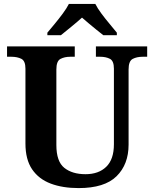

<svg xmlns="http://www.w3.org/2000/svg" viewBox="-20 -951 787 981"><path d="M382 10Q300 10 239 -13Q178 -36 144 -86Q110 -136 110 -218V-600Q110 -640 89 -650.5Q68 -661 38 -661H16V-714H362V-661H339Q310 -661 289 -650Q268 -639 268 -596V-210Q268 -126 308.5 -93.5Q349 -61 417 -61Q484 -61 523 -99Q562 -137 562 -214V-600Q562 -640 541.5 -650.5Q521 -661 492 -661H470V-714H732V-661H709Q679 -661 658 -650Q637 -639 637 -596V-212Q637 -111 575.5 -50.5Q514 10 382 10ZM222 -784Q238 -803 259.5 -829Q281 -855 301 -882Q321 -909 332 -931H467Q478 -909 498 -882Q518 -855 540 -829Q562 -803 577 -784V-771H508Q494 -782 474 -798Q454 -814 434 -831Q414 -848 399 -861Q377 -841 344.5 -814.5Q312 -788 291 -771H222Z"/></svg>

Font: Noto Serif Myanmar
Style: Bold
Weight: 700
Designer: Ben Mitchell and the Monotype Design Team
Foundry: Monotype Imaging Inc.
Version: Version 2.106; ttfautohint (v1.8.4.7-5d5b)